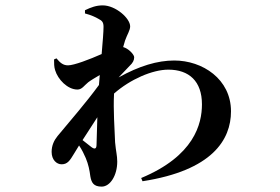

<svg xmlns="http://www.w3.org/2000/svg" viewBox="-20 -628 1040 714"><path d="M308 -322C317 -329 334 -339 351 -349L348 -312C299 -245 242 -180 194 -122C181 -106 172 -87 172 -63C172 -33 191 -17 209 -17C231 -17 240 -31 255 -56L274 -87C285 -71 293 -54 299 -40C309 -16 313 5 316 28C320 51 328 66 358 66C390 66 416 24 416 -27C416 -50 411 -65 408 -99C406 -147 401 -223 404 -277V-280C464 -333 547 -369 606 -369C683 -369 731 -326 731 -240C731 -167 702 -48 505 34L510 46C769 6 839 -108 839 -214C839 -334 733 -403 628 -403C566 -403 498 -383 421 -340L462 -383C474 -394 479 -404 479 -415C479 -424 463 -442 446 -450L438 -453L445 -477C453 -500 464 -515 464 -530C464 -560 410 -608 362 -608C338 -608 319 -601 296 -590V-578C319 -572 336 -564 346 -558C360 -551 365 -545 365 -528C365 -511 362 -472 358 -427C313 -407 255 -385 233 -385C215 -385 204 -394 190 -411L181 -407C181 -393 181 -379 185 -367C195 -333 231 -295 268 -295C285 -295 293 -310 308 -322ZM342 -192 339 -90C339 -74 332 -72 320 -81L287 -107Z"/></svg>

Font: Noto Serif CJK KR
Style: Bold
Weight: 700
Designer: Ryoko NISHIZUKA 西塚涼子 (kana & ideographs); Frank Grießhammer (Latin, Greek & Cyrillic); Wenlong ZHANG 张文龙 (bopomofo); San
Foundry: Adobe
Version: Version 2.001;hotconv 1.1.0;makeotfexe 2.6.0